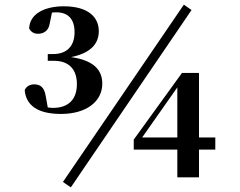

<svg xmlns="http://www.w3.org/2000/svg" viewBox="-20 -761 1029 824"><path d="M203 -707C210 -708 217 -708 223 -708C272 -708 300 -679 300 -623C300 -561 265 -529 208 -529H185V-500H212C276 -500 310 -463 310 -400C310 -335 274 -298 208 -298C199 -298 192 -299 185 -300L176 -350C170 -386 153 -399 127 -399C111 -399 93 -392 86 -374C92 -307 144 -272 242 -272C350 -272 419 -325 419 -402C419 -460 383 -502 285 -516C370 -533 404 -574 404 -627C404 -690 355 -734 254 -734C176 -734 108 -705 105 -639C113 -623 127 -616 143 -616C167 -616 188 -629 193 -658ZM769 -741 250 20 284 43 802 -718ZM590 -171 741 -386V-171ZM904 -171H834V-448H761L554 -162V-119H741V0H834V-119H904Z"/></svg>

Font: Noto Serif KR Black
Style: Regular
Weight: 900
Version: Version 1.001;PS 1.001;hotconv 16.6.54;makeotf.lib2.5.65590